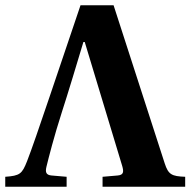

<svg xmlns="http://www.w3.org/2000/svg" viewBox="-48 -712 726 732"><path d="M-28 0H206V-38L148 -43C128 -45 124 -55 129 -76C137 -109 158 -192 188 -285C208 -346 250 -485 270 -552H275L418 -79C424 -58 424 -45 401 -43L343 -38V0H658V-38C607 -40 594 -46 580 -89L385 -692H259L141 -343C102 -228 73 -143 55 -97C36 -49 28 -42 -28 -38Z"/></svg>

Font: Heuristica
Style: Bold
Weight: 700
Version: Version 1.0.1